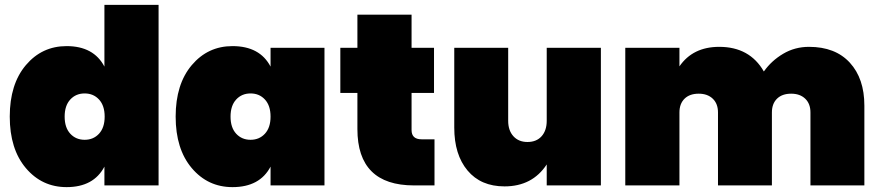

<svg xmlns="http://www.w3.org/2000/svg" viewBox="-20 -760 3609 787"><path d="M253 -571Q364 -571 408 -487V-740H630V0H408V-77Q364 7 253 7Q152 7 86 -71Q20 -149 20 -282Q20 -415 86 -493Q152 -571 253 -571ZM386 -212Q409 -237 409 -282Q409 -327 386 -352Q363 -377 327 -377Q291 -377 268 -352Q245 -327 245 -282Q245 -237 268 -212Q291 -187 327 -187Q363 -187 386 -212Z M933 -571Q1045 -571 1089 -487V-564H1310V0H1089V-77Q1045 7 933 7Q832 7 766 -71Q700 -149 700 -282Q700 -415 766 -493Q832 -571 933 -571ZM1066 -212Q1089 -237 1089 -282Q1089 -327 1066 -352Q1043 -377 1007 -377Q971 -377 948 -352Q925 -327 925 -282Q925 -237 948 -212Q971 -187 1007 -187Q1043 -187 1066 -212Z M1445 -231V-379H1375V-564H1445V-700H1667V-564H1759V-379H1667V-227Q1667 -189 1708 -189H1761V0H1677Q1445 0 1445 -231Z M2443 -564V0H2221V-86Q2162 4 2048 4Q1951 4 1896.5 -61Q1842 -126 1842 -237V-564H2063V-265Q2063 -225 2084.5 -201.5Q2106 -178 2142 -178Q2179 -178 2200 -201.5Q2221 -225 2221 -265V-564Z M3302 0V-299Q3302 -335 3280.5 -355.5Q3259 -376 3223 -376Q3186 -376 3165 -355.5Q3144 -335 3144 -299V0H2923V-299Q2923 -335 2901.5 -355.5Q2880 -376 2844 -376Q2807 -376 2786 -355.5Q2765 -335 2765 -299V0H2543V-564H2765V-488Q2820 -568 2928 -568Q3053 -568 3111 -467Q3142 -511 3190 -539.5Q3238 -568 3296 -568Q3404 -568 3463.5 -503Q3523 -438 3523 -327V0Z"/></svg>

Font: Poppins Black
Style: Regular
Weight: 900
Designer: Ninad Kale (Devanagari), Jonny Pinhorn (Latin)
Foundry: Indian Type Foundry
Version: Version 3.200;PS 1.000;hotconv 16.6.54;makeotf.lib2.5.65590